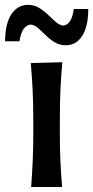

<svg xmlns="http://www.w3.org/2000/svg" viewBox="-54 -750 374 770"><path d="M71 0Q75 -54.5 77.2 -105.2Q79.5 -156 79.5 -218V-268Q79.5 -337.5 76.8 -390.2Q74 -443 69.5 -497L196 -500.5Q191 -445.5 188.5 -392Q186 -338.5 186 -268V-218Q186 -156 188.2 -105.2Q190.5 -54.5 195 0ZM210.5 -568.5Q185 -568.5 165.2 -580.5Q145.5 -592.5 129.2 -608.8Q113 -625 98.2 -637.8Q83.5 -650.5 68.5 -651.5Q33.5 -647 24 -584.5H-33.5Q-33.5 -654.5 -8.5 -692.5Q16.5 -730.5 59 -730.5Q83.5 -730.5 103.2 -718.2Q123 -706 139.5 -690Q156 -674 170.8 -661.2Q185.5 -648.5 200 -647.5Q233.5 -651 242 -714H300Q300 -644 275.8 -606.2Q251.5 -568.5 210.5 -568.5Z"/></svg>

Font: Commissioner Flair Medium
Style: Regular
Weight: 500
Designer: Kostas Bartsokas
Foundry: Kostas Bartsokas
Version: Version 1.000; ttfautohint (v1.8.3)